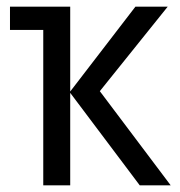

<svg xmlns="http://www.w3.org/2000/svg" viewBox="-20 -557 540 577"><path d="M110 -467H10V-537H191V-282L387 -537H484L280 -283L493 0H400L191 -278V0H110Z"/></svg>

Font: Noto Sans Mono UI Cond
Style: Regular
Weight: 400
Width: 3
Monospace: yes
Designer: Monotype Design team
Foundry: Monotype Imaging Inc.
Version: Version 1.000